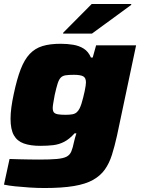

<svg xmlns="http://www.w3.org/2000/svg" viewBox="-28 -738 711 965"><path d="M196 207Q160 207 121 204.5Q82 202 48.5 198.5Q15 195 -8 190L20 61Q43 62 68 62.5Q93 63 118.5 63.5Q144 64 168 64Q225 64 257.5 61Q290 58 306.5 49.5Q323 41 330.5 23Q338 5 344 -25Q346 -34 349 -45Q352 -56 356 -68H347Q321 -39 295 -25.5Q269 -12 240 -8.5Q211 -5 174 -5Q125 -5 91.5 -17Q58 -29 41.5 -58.5Q25 -88 25 -141Q25 -167 29 -197.5Q33 -228 41 -265Q57 -341 76 -390Q95 -439 121.5 -467Q148 -495 185.5 -506.5Q223 -518 277 -518Q310 -518 340 -513Q370 -508 393 -493.5Q416 -479 429 -449H438L455 -510H656L560 -56Q548 -2 534.5 40.5Q521 83 499 114Q477 145 440 166Q403 187 343.5 197Q284 207 196 207ZM301 -161Q322 -161 335.5 -163.5Q349 -166 357.5 -173.5Q366 -181 372 -193Q377 -203 381.5 -217Q386 -231 390 -247.5Q394 -264 397.5 -279.5Q401 -295 402.5 -307Q404 -319 404 -324Q404 -347 390 -354.5Q376 -362 343 -362Q317 -362 301.5 -359.5Q286 -357 277 -347.5Q268 -338 261.5 -317.5Q255 -297 247 -261Q243 -239 240 -221.5Q237 -204 237 -196Q237 -180 243 -173Q249 -166 263.5 -163.5Q278 -161 301 -161ZM289 -569 290 -574 433 -718H632L631 -713L434 -569Z"/></svg>

Font: Saira Expanded ExtraBold
Style: Italic
Weight: 800
Width: 7
Italic angle: -12°
Designer: Hector Gatti with collaboration of the Omnibus-Type team
Foundry: Omnibus-Type
Version: Version 1.101